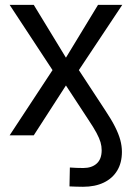

<svg xmlns="http://www.w3.org/2000/svg" viewBox="-20 -542 529 769"><path d="M312.5 206.1Q298.3 206.1 284.9 205.6Q271.5 205.1 258.3 204.6L259.8 128.9Q272.5 129.9 286.6 130.4Q300.8 130.9 313.5 130.9Q347.7 130.9 367.4 113Q387.2 95.2 387.2 59.6Q387.2 43.5 382.6 27.6Q377.9 11.7 366.5 -9.8Q355 -31.2 334 -62.5L244.1 -199.7L115.2 0H18.6L190.4 -261.2L18.6 -522.5H115.2L244.1 -311L372.6 -522.5H469.7L295.9 -261.2L401.9 -99.6Q426.3 -63 440.7 -34.4Q455.1 -5.9 461.7 18.3Q468.3 42.5 468.3 66.4Q468.3 109.9 449.5 141.1Q430.7 172.4 395.8 189.2Q360.8 206.1 312.5 206.1Z"/></svg>

Font: Inter 28pt
Style: Regular
Weight: 400
Designer: Rasmus Andersson
Foundry: rsms
Version: Version 4.001;git-66647c0bb